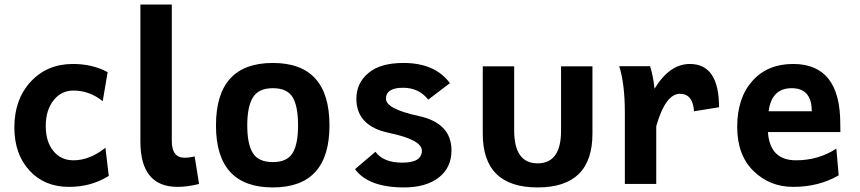

<svg xmlns="http://www.w3.org/2000/svg" viewBox="-20 -801 3745 836"><path d="M280.8 12.7Q172.9 12.7 107.7 -59.1Q42.5 -130.9 42.5 -246.1Q42.5 -368.7 114 -445.6Q185.5 -522.5 297.4 -522.5Q382.8 -522.5 448.7 -486.8L427.2 -360.4Q369.6 -406.7 299.8 -406.7Q247.6 -406.7 214.4 -365.7Q179.2 -322.8 179.2 -251.5Q179.2 -184.6 212.2 -143.8Q245.1 -103 299.8 -103Q370.6 -103 439 -157.7L453.6 -35.2Q377.9 12.7 280.8 12.7Z M753.4 12.7Q591.3 12.7 591.3 -184.6V-781.2H728V-187.5Q728 -114.3 783.2 -114.3Q806.6 -114.3 827.6 -120.1L846.7 0Q795.9 12.7 753.4 12.7Z M1168 15.1Q920.4 15.1 920.4 -254.9Q920.4 -526.9 1168 -526.9Q1414.6 -526.9 1414.6 -254.9Q1414.6 15.1 1168 15.1ZM1168 -95.2Q1229 -95.2 1253.4 -133.5Q1277.8 -171.9 1277.8 -254.9Q1277.8 -339.4 1253.9 -378.2Q1230 -417 1168 -417Q1106.4 -417 1081.5 -377.2Q1056.6 -337.4 1056.6 -254.9Q1056.6 -172.9 1081.3 -134Q1106 -95.2 1168 -95.2Z M1739.7 15.1Q1584 15.1 1525.9 -64.5L1614.7 -140.1Q1649.4 -92.8 1731.9 -92.8Q1816.9 -92.8 1816.9 -145Q1816.9 -192.4 1674.3 -222.2Q1531.7 -252 1531.7 -371.1Q1531.7 -439 1584 -482.9Q1635.7 -526.9 1736.8 -526.9Q1874 -526.9 1939 -439L1844.7 -367.2Q1803.7 -418.9 1734.9 -418.9Q1660.6 -418.9 1660.6 -371.1Q1660.6 -326.7 1803.2 -295.9Q1945.8 -265.1 1945.8 -146Q1945.8 -70.8 1890.1 -27.8Q1834.5 15.1 1739.7 15.1Z M2320.8 15.1Q2082 15.1 2082 -218.8V-512.2H2218.8V-233.4Q2218.8 -89.8 2320.8 -89.8Q2422.9 -89.8 2422.9 -231.4V-512.2H2559.6V-218.8Q2559.6 15.1 2320.8 15.1Z M2837.4 0H2700.7V-309.1Q2700.7 -435.5 2676.3 -512.7H2810.5Q2823.7 -472.2 2830.1 -414.6Q2895 -522.5 2983.9 -522.5Q3110.8 -522.5 3110.8 -334L3002 -316.4Q2996.6 -392.6 2940.9 -392.6Q2877.4 -392.6 2837.4 -251.5Z M3433.6 12.7Q3331.5 12.7 3260.7 -56.6Q3189.9 -126 3189.9 -248.5Q3189.9 -374 3255.6 -448.2Q3321.3 -522.5 3433.6 -522.5Q3638.7 -522.5 3638.7 -262.7L3639.2 -226.1H3323.7Q3332 -103 3445.8 -103Q3543.5 -103 3621.6 -153.8L3631.8 -37.6Q3545.4 12.7 3433.6 12.7ZM3514.6 -316.4Q3514.6 -417 3426.8 -417Q3339.8 -417 3326.7 -316.4Z"/></svg>

Font: Cadman
Style: Bold
Weight: 700
Designer: Paul James MIller
Foundry: High-Logic / Made with FontCreator
Version: Version 2.114;March 28, 2021;FontCreator 13.0.0.2683 64-bit